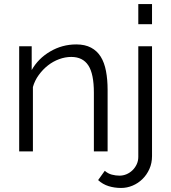

<svg xmlns="http://www.w3.org/2000/svg" viewBox="-20 -750 848 951"><path d="M580 181Q547 181 518 172Q489 163 466 142L499 96Q515 110 534 115Q553 120 572 120Q590 120 606.5 113Q623 106 636 93.5Q649 81 657 64Q665 47 665 27V-521H733V23Q733 58 720 87Q707 116 685.5 137Q664 158 636.5 169.5Q609 181 580 181ZM665 -630V-730H733V-630ZM513 0H445V-291Q445 -384 417.5 -426Q390 -468 333 -468Q303 -468 273 -457Q243 -446 217.5 -426Q192 -406 172 -378.5Q152 -351 143 -319V0H75V-521H137V-403Q169 -460 228.5 -495Q288 -530 358 -530Q401 -530 431 -514Q461 -498 479 -469Q497 -440 505 -398Q513 -356 513 -305Z"/></svg>

Font: Boldmen
Style: Regular
Weight: 400
Designer: Matt McInerney, Pablo Impallari, Rodrigo Fuenzalida
Foundry: LIVING CONCEPT
Version: Version 1.000